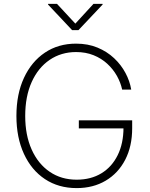

<svg xmlns="http://www.w3.org/2000/svg" viewBox="-20 -963 776 993"><path d="M376.5 9.8Q282.7 9.8 212.6 -36.6Q142.6 -83 103.8 -167.2Q64.9 -251.5 64.9 -363.3Q64.9 -476.6 104 -560.5Q143.1 -644.5 212.4 -690.9Q281.7 -737.3 373.5 -737.3Q435.1 -737.3 484.4 -716.8Q533.7 -696.3 570.1 -662.1Q606.4 -627.9 628.9 -585.7Q651.4 -543.5 658.7 -499.5H611.8Q604 -536.1 584.5 -570.8Q564.9 -605.5 534.7 -633.3Q504.4 -661.1 463.9 -677.5Q423.3 -693.8 373.5 -693.8Q296.4 -693.8 236.8 -653.3Q177.2 -612.8 143.8 -538.6Q110.4 -464.4 110.4 -363.3Q110.4 -263.7 143.8 -189.5Q177.2 -115.2 237.1 -74.5Q296.9 -33.7 376.5 -33.7Q450.2 -33.7 504.4 -66.7Q558.6 -99.6 588.6 -160.4Q618.7 -221.2 618.7 -303.7L634.3 -298.8H387.7V-340.8H663.6V-299.8Q663.6 -206.1 627.4 -136.5Q591.3 -66.9 526.6 -28.6Q461.9 9.8 376.5 9.8ZM274.9 -942.9 369.6 -840.8 463.4 -942.9H510.7V-939.5L385.7 -807.1H353L228.5 -939.5V-942.9Z"/></svg>

Font: Inter 16pt ExtraLight
Style: Regular
Weight: 250
Version: Version 4.001;git-66647c0bb